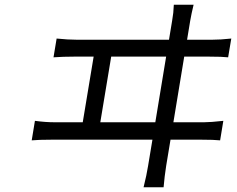

<svg xmlns="http://www.w3.org/2000/svg" viewBox="-20 -754 996 807"><path d="M113.3 -164.1 126.8 -246.1Q170.8 -240.1 209.9 -240.1H327.8L373.6 -516H291.5Q245 -516 204.9 -513.1L218 -592Q266 -587 303.3 -587H690.3L703.5 -666.9Q709.5 -699.9 710.6 -734H793.7Q784.4 -695.7 779.5 -666.9L766.3 -587H871.1Q907.3 -587 952.1 -592L938.9 -513.1Q913.4 -516 859.4 -516H754.3L708.8 -240.1H837.7Q864.3 -240.1 918.7 -246.1L905.2 -164.1Q879.6 -166.9 825.6 -166.9H696.7L678.6 -57.9Q671.5 -13.1 667.6 33H583.5Q596.2 -17.8 602.3 -56.1L620.7 -166.9H197.8Q143.8 -166.9 113.3 -164.1ZM401.6 -240.1H632.8L678.3 -516H447.4Z"/></svg>

Font: Karasuma Gothic
Style: Italic
Weight: 400
Italic angle: -9.39999°
Designer: Rasmus Andersson / Ryoko Nishizuka
Foundry: Genbu
Version: Version 1.00